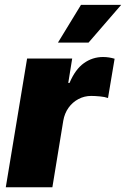

<svg xmlns="http://www.w3.org/2000/svg" viewBox="-20 -789 531 809"><path d="M4.4 0 94.2 -542.5H284.2L267.6 -439.5H272.9Q296.9 -496.6 333.3 -522.7Q369.6 -548.8 414.1 -548.8Q426.8 -548.8 439.2 -546.9Q451.7 -544.9 462.9 -541.5L435.1 -376Q421.9 -380.9 400.9 -382.8Q379.9 -384.8 364.3 -384.8Q335.4 -384.8 310.5 -371.6Q285.6 -358.4 268.8 -335Q252 -311.5 246.6 -280.3L200.7 0ZM224.1 -609.4 321.3 -768.6H490.7L353 -609.4Z"/></svg>

Font: Inter 16pt Black
Style: Italic
Weight: 900
Italic angle: -9.3988°
Version: Version 4.001;git-66647c0bb